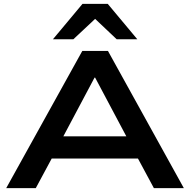

<svg xmlns="http://www.w3.org/2000/svg" viewBox="-20 -967 977 987"><path d="M12 0 403 -705H535L925 0H771L665 -197L733 -152H202L270 -197L164 0ZM466 -568 288 -233 251 -266H684L647 -233L469 -568ZM252 -765 404 -947H534L686 -765H580L469 -870L357 -765Z"/></svg>

Font: Nunito Sans 10pt Expanded
Style: Bold
Weight: 700
Width: 7
Designer: Vernon Adams
Foundry: Vernon Adams
Version: Version 3.101;gftools[0.9.27]